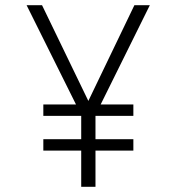

<svg xmlns="http://www.w3.org/2000/svg" viewBox="-20 -720 690 740"><path d="M147 -273.5V-317.5H494V-273.5ZM147 -139.5V-183.5H494V-139.5ZM293 0V-277L82.5 -700H142L320.5 -331L498 -700H557.5L348 -277V0Z"/></svg>

Font: Trispace Thin ExtraLight
Style: Regular
Weight: 250
Version: Version 1.210